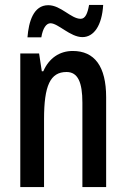

<svg xmlns="http://www.w3.org/2000/svg" viewBox="-20 -756 509 776"><path d="M91 -605H147C153 -642 167 -662 184 -662C215 -662 264 -606 313 -606C359 -606 392 -652 397 -736H340C334 -702 325 -680 306 -680C267 -680 226 -735 175 -735C115 -735 96 -668 91 -605ZM274 -550C221 -550 178 -521 155 -468H149L138 -540H62V0H158V-274C158 -410 183 -465 249 -465C295 -465 313 -423 313 -341V0H409V-363C409 -488 362 -550 274 -550Z"/></svg>

Font: Noto Sans Lao ExtraCondensed Medium
Style: Regular
Weight: 500
Width: 2
Designer: Monotype Design Team
Foundry: Monotype Imaging Inc.
Version: Version 2.003